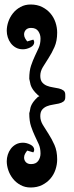

<svg xmlns="http://www.w3.org/2000/svg" viewBox="-20 -737 328 853"><path d="M116 -717Q145 -717 167 -706Q189 -695 204 -677.5Q219 -660 226.5 -637.5Q234 -615 234 -592Q234 -555 222 -528Q210 -501 196 -479.5Q182 -458 170.5 -439Q159 -420 159 -400Q159 -381 167.5 -371Q176 -361 188.5 -356Q201 -351 215 -349Q229 -347 241.5 -344Q254 -341 262 -335Q270 -329 270 -316V-310V-305Q270 -292 262 -286Q254 -280 241.5 -277Q229 -274 215 -272Q201 -270 188.5 -265Q176 -260 167.5 -250Q159 -240 159 -221Q159 -201 170.5 -182Q182 -163 196 -141.5Q210 -120 222 -93Q234 -66 234 -29Q234 -6 226.5 16.5Q219 39 204 56.5Q189 74 167 85Q145 96 116 96Q91 96 71 85Q51 74 37.5 57Q24 40 17 19.5Q10 -1 10 -21Q10 -35 14.5 -49.5Q19 -64 28 -76Q37 -88 50.5 -95.5Q64 -103 82 -103Q98 -103 115 -94.5Q132 -86 132 -71Q132 -66 128 -60Q121 -62 114.5 -64Q108 -66 101 -68Q96 -62 91.5 -54Q87 -46 87 -37Q87 -25 95 -16.5Q103 -8 118 -8Q140 -8 150 -22.5Q160 -37 160 -55Q160 -79 152 -96.5Q144 -114 135 -133Q126 -152 118 -175.5Q110 -199 110 -234Q113 -244 114 -251.5Q115 -259 118 -266.5Q121 -274 127.5 -283.5Q134 -293 149 -307Q152 -307 155 -310L149 -314Q134 -328 127.5 -337.5Q121 -347 118 -354.5Q115 -362 114 -369Q113 -376 110 -387Q110 -422 118 -445.5Q126 -469 135 -488Q144 -507 152 -524.5Q160 -542 160 -566Q160 -584 150 -598.5Q140 -613 118 -613Q103 -613 95 -604.5Q87 -596 87 -584Q87 -575 91.5 -567Q96 -559 101 -553Q108 -555 114.5 -557Q121 -559 128 -561Q132 -555 132 -550Q132 -535 115 -526.5Q98 -518 82 -518Q64 -518 50.5 -525.5Q37 -533 28 -545Q19 -557 14.5 -571.5Q10 -586 10 -600Q10 -620 17 -640.5Q24 -661 37.5 -678Q51 -695 71 -706Q91 -717 116 -717Z"/></svg>

Font: Reclame
Style: Regular
Weight: 400
Designer: Peter Wiegel
Foundry: Peter Wiegel
Version: Version 1.000